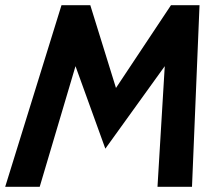

<svg xmlns="http://www.w3.org/2000/svg" viewBox="-28 -720 857 740"><path d="M712 0H579L607 -465L378 -147L263 -465L125 0H-8L209 -700H320L419 -381L631 -700H741Z"/></svg>

Font: Cabin
Style: Bold Italic
Weight: 700
Designer: Pablo Impallari
Foundry: Pablo Impallari. www.impallari.com Igino Marini. www.ikern.com
Version: Version 1.005